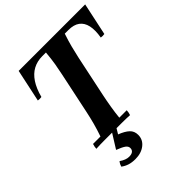

<svg xmlns="http://www.w3.org/2000/svg" viewBox="-249 -850 1225 1225"><g transform="rotate(-45 364.0 -237.5)"><path d="M127 2Q127 -5 129 -16Q131 -27 134 -35H201Q217 -81 228.5 -124Q240 -167 249 -210L308 -490Q316 -527 322.5 -565.5Q329 -604 334 -660H301Q255 -660 218.5 -640.5Q182 -621 155.5 -581Q129 -541 113 -480Q97 -477 81 -480L128 -700H728L681 -480Q665 -477 649 -480Q659 -539 650 -579Q641 -619 613 -639.5Q585 -660 537 -660H504Q487 -609 477.5 -572Q468 -535 458 -490L399 -210Q390 -167 382.5 -121.5Q375 -76 371 -35H438Q438 -28 436 -17Q434 -6 431 2Q397 0 355.5 0Q314 0 279 0Q245 0 203.5 0Q162 0 127 2ZM176 162Q193 174 209 180Q225 186 239 186Q262 186 273 177Q284 168 284 152Q284 135 267 123Q250 111 211 96L271 0H311L290 35Q334 52 356.5 73Q379 94 379 128Q379 171 344.5 198Q310 225 257 225Q226 225 202.5 217.5Q179 210 159 195Q161 187 165 179Q169 171 176 162Z"/></g></svg>

Font: Poltawski Nowy
Style: Bold Italic
Weight: 700
Italic angle: -12°
Designer: Adam Pótawski, Mateusz Machalski, Borys Kosmynka, Ania Wieluska
Foundry: Capitalics.wtf
Version: Version 1.001;gftools[0.9.25]